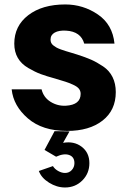

<svg xmlns="http://www.w3.org/2000/svg" viewBox="-20 -579 538 859"><path d="M279.8 6.8Q169.9 6.8 105 -49.1Q40 -105 32.2 -179.2H166Q174.8 -143.1 206.3 -123.5Q237.8 -104 274.9 -106Q340.8 -109.9 340.8 -159.2Q340.8 -172.4 333 -182.1Q325.2 -191.9 306.2 -200.4Q287.1 -209 272.9 -213.4Q258.8 -217.8 228 -227.1Q187 -238.3 162.1 -247.6Q137.2 -256.8 106.2 -274.9Q75.2 -293 59.6 -320.1Q43.9 -347.2 43.9 -383.8Q43.9 -462.9 106.4 -511Q168.9 -559.1 272 -559.1Q352.1 -559.1 418 -514.2Q483.9 -469.2 492.2 -383.8H356.9Q341.8 -438 275.9 -441.9Q243.7 -443.8 224.9 -433.3Q206.1 -422.9 206.1 -401.9Q206.1 -394 209 -387.5Q211.9 -380.9 219 -375.5Q226.1 -370.1 232.4 -366.5Q238.8 -362.8 252 -357.9Q265.1 -353 273.7 -350.6Q282.2 -348.1 299.1 -343Q315.9 -337.9 325.2 -335Q363.3 -322.8 388.2 -311.8Q413.1 -300.8 441.2 -282Q469.2 -263.2 483.6 -234.1Q498 -205.1 498 -167Q498 -85.9 439 -39.6Q379.9 6.8 279.8 6.8ZM291 8.8 262.2 60.1Q311 51.3 345.5 77.6Q379.9 104 379.9 150.9Q379.9 196.8 348.4 228.3Q316.9 259.8 271 259.8Q233.9 259.8 199.5 238.3Q165 216.8 153.8 186L216.8 164.1Q224.6 177.2 240.2 186Q255.9 194.8 271 194.8Q289.1 194.8 301 181.9Q313 168.9 313 150.9Q313 123 289.6 114.5Q266.1 106 231 122.1L179.2 91.8L224.1 7.8Z"/></svg>

Font: Oakes Grotesk
Style: Bold
Weight: 700
Designer: Samuel Oakes
Foundry: Samuel Oakes
Version: Version 1.0 | wf-rip DC20170320